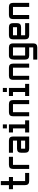

<svg xmlns="http://www.w3.org/2000/svg" viewBox="1836 -2560 919 4630"><g transform="rotate(-90 2295.0 -244.5)"><path d="M244.1 0Q146.5 0 146.5 -97.7V-390.6H48.8V-488.3H146.5V-683.6H244.1V-488.3H341.8V-390.6H244.1V-97.7H439.5V0Z M634.8 -488.3H830.1V-390.6H634.8V0H537.1V-390.6Q537.1 -488.3 634.8 -488.3Z M1318.4 0H1025.4Q927.7 0 927.7 -97.7V-195.3Q927.7 -293 1025.4 -293H1220.7V-390.6H927.7V-488.3H1220.7Q1318.4 -488.3 1318.4 -390.6ZM1025.4 -97.7H1220.7V-195.3H1025.4Z M1513.7 -537.1V-634.8H1611.3V-537.1ZM1416 0V-97.7H1513.7V-390.6H1416V-488.3H1611.3V-97.7H1709V0Z M2099.6 -390.6H1904.3V0H1806.6V-390.6Q1806.6 -488.3 1904.3 -488.3H2099.6Q2197.3 -488.3 2197.3 -390.6V0H2099.6Z M2392.6 -537.1V-634.8H2490.2V-537.1ZM2294.9 0V-97.7H2392.6V-390.6H2294.9V-488.3H2490.2V-97.7H2587.9V0Z M2978.5 -390.6H2783.2V0H2685.5V-390.6Q2685.5 -488.3 2783.2 -488.3H2978.5Q3076.2 -488.3 3076.2 -390.6V0H2978.5Z M3466.8 195.3H3173.8V97.7H3466.8V0H3271.5Q3173.8 0 3173.8 -97.7V-366.2Q3173.8 -488.3 3271.5 -488.3H3466.8Q3564.5 -488.3 3564.5 -390.6V97.7Q3564.5 195.3 3466.8 195.3ZM3271.5 -97.7H3466.8V-390.6H3271.5Z M3759.8 -488.3H3955.1Q4052.7 -488.3 4052.7 -390.6V-293Q4052.7 -195.3 3955.1 -195.3H3759.8V-97.7H4052.7V0H3759.8Q3662.1 0 3662.1 -97.7V-390.6Q3662.1 -488.3 3759.8 -488.3ZM3955.1 -390.6H3759.8V-293H3955.1Z M4443.4 -390.6H4248V0H4150.4V-390.6Q4150.4 -488.3 4248 -488.3H4443.4Q4541 -488.3 4541 -390.6V0H4443.4Z"/></g></svg>

Font: BabelStone Runic Long Branch
Style: Regular
Weight: 400
Designer: Andrew West
Foundry: BabelStone
Version: Version 3.002 March 14, 2022